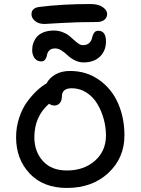

<svg xmlns="http://www.w3.org/2000/svg" viewBox="-20 -970 691 944"><path d="M199.2 -852.1Q169.9 -852.1 152.3 -866.7Q134.8 -881.3 134.8 -899.9Q134.8 -931.2 173.8 -936Q287.1 -950.2 423.8 -950.2Q464.8 -950.2 485.8 -934.6Q506.8 -918.9 506.8 -901.9Q506.8 -883.8 493.4 -872.8Q480 -861.8 457 -861.8Q359.4 -861.8 280.3 -856.9Q201.2 -852.1 199.2 -852.1ZM391.1 -663.1Q368.2 -663.1 347.2 -673.8Q326.2 -684.6 313 -697.5Q299.8 -710.4 283.2 -721.2Q266.6 -731.9 251 -731.9Q231.9 -731.9 222.4 -721.9Q212.9 -711.9 211.2 -700Q209.5 -688 202.6 -678Q195.8 -668 182.1 -668Q162.6 -668 150.4 -683.8Q138.2 -699.7 138.2 -724.1Q138.2 -742.2 143.8 -758.3Q149.4 -774.4 161.1 -788.6Q172.9 -802.7 194.3 -811.3Q215.8 -819.8 244.1 -819.8Q267.1 -819.8 286.6 -812.5Q306.2 -805.2 319.3 -794.7Q332.5 -784.2 343.8 -773.4Q355 -762.7 366 -755.4Q377 -748 387.2 -748Q408.2 -748 419.2 -759Q430.2 -770 432.6 -783.4Q435.1 -796.9 442.1 -807.9Q449.2 -818.8 462.9 -818.8Q501 -818.8 501 -766.1Q501 -720.2 471.4 -691.7Q441.9 -663.1 391.1 -663.1ZM309.1 -45.9Q192.9 -45.9 126 -116.7Q59.1 -187.5 59.1 -294.9Q59.1 -345.2 74.5 -391.4Q89.8 -437.5 114 -470.2Q138.2 -502.9 162.4 -525.1Q186.5 -547.4 209 -560.1Q223.1 -587.4 252.9 -604.2Q282.7 -621.1 324.2 -621.1Q405.8 -621.1 467.8 -576.9Q529.8 -532.7 560.8 -461.4Q591.8 -390.1 591.8 -304.2Q591.8 -193.4 512.7 -119.6Q433.6 -45.9 309.1 -45.9ZM148.9 -294.9Q148.9 -225.1 190.7 -178.5Q232.4 -131.8 309.1 -131.8Q392.1 -131.8 446.5 -179.4Q501 -227.1 501 -304.2Q501 -345.2 489.7 -385.7Q478.5 -426.3 458 -460.2Q437.5 -494.1 404.8 -515.1Q372.1 -536.1 333 -536.1Q284.2 -536.1 284.2 -495.1Q284.2 -474.6 273.7 -462.9Q263.2 -451.2 248 -451.2Q232.9 -451.2 221.2 -460Q148.9 -397 148.9 -294.9Z"/></svg>

Font: Shantell Sans Irregular
Style: Regular
Weight: 400
Designer: Stephen Nixon, Anya Danilova, Shantell Martin
Foundry: Arrow Type
Version: Version 1.006;[9816181b4]